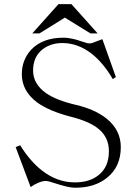

<svg xmlns="http://www.w3.org/2000/svg" viewBox="-20 -877 665 915"><path d="M76.2 -184.6 54.7 -175.8 126 14.6Q142.6 2 162.1 -5.9Q182.6 -14.6 198.2 -14.6Q204.1 -14.6 215.8 -11.7Q222.7 -9.8 241.2 -3.9Q271.5 5.9 288.1 9.8Q317.4 17.6 339.8 17.6Q430.7 17.6 489.3 -29.3Q555.7 -82 555.7 -175.8Q555.7 -256.8 488.3 -311.5Q433.6 -355.5 342.8 -377Q250 -398.4 200.2 -432.6Q137.7 -476.6 137.7 -541Q137.7 -606.4 182.6 -641.6Q221.7 -671.9 277.3 -671.9Q348.6 -671.9 413.1 -624Q470.7 -580.1 517.6 -500L532.2 -509.8L467.8 -690.4L418.9 -671.9Q410.2 -668.9 397.5 -670.9Q388.7 -672.9 369.1 -679.7Q343.8 -688.5 329.1 -691.4Q304.7 -697.3 281.2 -697.3Q182.6 -697.3 127.9 -639.6Q84 -590.8 84 -523.4Q84 -443.4 157.2 -388.7Q213.9 -347.7 315.4 -321.3Q409.2 -297.9 452.1 -260.7Q499 -220.7 499 -156.2Q499 -81.1 449.2 -42Q406.2 -7.8 336.9 -7.8Q252 -7.8 178.7 -65.4Q123 -109.4 76.2 -184.6ZM445.3 -717.8 320.3 -857.4H258.8L133.8 -717.8H168L289.1 -793L411.1 -717.8Z"/></svg>

Font: Batang
Style: Regular
Weight: 400
Version: Version 2.21